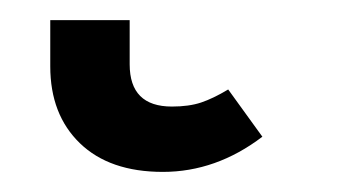

<svg xmlns="http://www.w3.org/2000/svg" viewBox="-20 19 335 191"><path d="M30 85V39H109V83Q109 125 151 125Q168 125 180 121Q192 117 207 108L241 155Q195 190 142 190Q89 190 59.5 161.5Q30 133 30 85Z"/></svg>

Font: FiraGO
Style: Regular
Weight: 400
Designer: bBox Type
Foundry: bBox Type GmbH
Version: Version 1.001;April 20, 2020;FontCreator 12.0.0.2555 64-bit